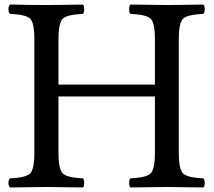

<svg xmlns="http://www.w3.org/2000/svg" viewBox="-20 -822 942 844"><path d="M766 -151Q766 -77 785.5 -59Q805 -41 874 -38Q880 -32 880 -17Q880 -4 874 2Q764 0 714 0Q665 0 553 2Q548 -3 548 -17Q548 -33 553 -38Q622 -41 641.5 -59Q661 -77 661 -151V-398H237V-151Q237 -77 256.5 -59Q276 -41 345 -38Q350 -33 350 -17Q350 -3 345 2Q235 0 185 0Q134 0 24 2Q17 -5 17 -17Q17 -31 24 -38Q93 -41 112 -59Q131 -77 131 -151V-649Q131 -723 112 -740.5Q93 -758 24 -761Q17 -768 17 -781Q17 -795 24 -802Q118 -800 184 -800Q251 -800 345 -802Q350 -797 350 -781Q350 -766 345 -761Q276 -758 256.5 -740.5Q237 -723 237 -649V-450H661V-649Q661 -723 641.5 -740.5Q622 -758 553 -761Q548 -766 548 -781Q548 -797 553 -802Q663 -800 713 -800Q772 -800 874 -802Q880 -796 880 -781Q880 -767 874 -761Q805 -758 785.5 -740.5Q766 -723 766 -649Z"/></svg>

Font: Indiction Unicode
Style: Normal
Weight: 500
Version: Version 1.1